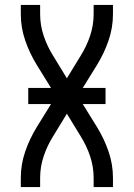

<svg xmlns="http://www.w3.org/2000/svg" viewBox="-20 -755 540 775"><path d="M64 0V-37Q64 -92 82 -144Q100 -196 129 -243L186 -335H94V-400H186L129 -492Q100 -539 82 -591Q64 -643 64 -698V-735H142V-698Q142 -653 156.5 -610Q171 -567 195 -529L250 -439L305 -529Q329 -567 343.5 -610Q358 -653 358 -698V-735H436V-698Q436 -643 418 -591Q400 -539 371 -492L314 -400H406V-335H314L371 -243Q400 -196 418 -144Q436 -92 436 -37V0H358V-37Q358 -82 343.5 -125Q329 -168 305 -206L250 -296L195 -206Q171 -168 156.5 -125Q142 -82 142 -37V0Z"/></svg>

Font: Iosevka Curly
Style: Regular
Weight: 400
Monospace: yes
Designer: Belleve Invis
Foundry: Belleve Invis
Version: Version 22.1.2; ttfautohint (v1.8.4)